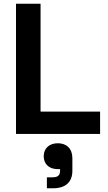

<svg xmlns="http://www.w3.org/2000/svg" viewBox="-20 -720 582 1032"><path d="M66 0H518V-120H198V-700H66ZM215 120C215 161 243 189 290 189H303V195C303 222 292 233 262 233H232V292H265C333 292 369 258 369 198V130C369 78 337 50 291 50C245 50 215 77 215 120Z"/></svg>

Font: Meta Space
Style: Bold
Weight: 700
Designer: Meta Pool / Florian Karsten
Foundry: Meta Pool / Florian Karsten
Version: Version 2.000;Glyphs 3.1.1 (3137)